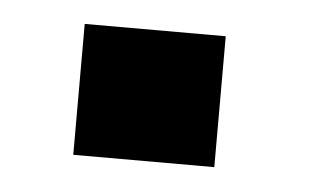

<svg xmlns="http://www.w3.org/2000/svg" viewBox="-28 -442 355 217"><g transform="rotate(5 150.0 -334.0)"><path d="M61 -407.5H221V-259H61Z"/></g></svg>

Font: Trispace Condensed
Style: Bold
Weight: 700
Width: 3
Designer: Tyler Finck
Foundry: Etcetera Type Company
Version: Version 1.210; ttfautohint (v1.8.3)